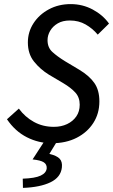

<svg xmlns="http://www.w3.org/2000/svg" viewBox="-20 -687 552 937"><path d="M233 12Q169 12 111.5 -17Q54 -46 14 -105L72 -157Q102 -116 145.5 -92Q189 -68 243 -68Q279 -68 307.5 -81.5Q336 -95 352.5 -119Q369 -143 369 -176Q369 -212 347.5 -235.5Q326 -259 289 -281L218 -323Q176 -349 146 -386.5Q116 -424 116 -480Q116 -531 143.5 -573.5Q171 -616 218.5 -641.5Q266 -667 325 -667Q383 -667 432.5 -640.5Q482 -614 512 -572L457 -518Q432 -548 398 -567.5Q364 -587 321 -587Q286 -587 262 -573Q238 -559 225 -537Q212 -515 212 -491Q212 -455 235.5 -433.5Q259 -412 296 -389L368 -346Q416 -317 440.5 -282Q465 -247 465 -192Q465 -133 435.5 -87Q406 -41 354 -14.5Q302 12 233 12ZM92 230 91 185Q151 183 178.5 170Q206 157 208 134Q209 115 193.5 105Q178 95 139 91L200 -3H262L221 64Q258 73 271.5 88Q285 103 282 130Q277 178 226.5 202.5Q176 227 92 230Z"/></svg>

Font: Source Sans 3 Medium
Style: Italic
Weight: 500
Italic angle: -11°
Designer: Paul D. Hunt
Foundry: Adobe
Version: Version 3.052;hotconv 1.1.0;makeotfexe 2.6.0